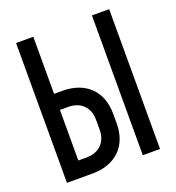

<svg xmlns="http://www.w3.org/2000/svg" viewBox="-132 -836 865 942"><g transform="rotate(-20 300.0 -365.0)"><path d="M57 0H191C311 0 386 -73 386 -189V-242C386 -359 311 -432 191 -432H147V-730H57ZM453 0H543V-730H453ZM147 -84V-348H191C255 -348 297 -307 297 -242V-190C297 -125 255 -84 191 -84Z"/></g></svg>

Font: JetBrains Mono Medium
Style: Regular
Weight: 436
Monospace: yes
Designer: Philipp Nurullin, Konstantin Bulenkov
Foundry: JetBrains
Version: Version 2.305